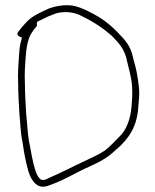

<svg xmlns="http://www.w3.org/2000/svg" viewBox="-20 -625 596 740"><path d="M50 -304C50 -263 53 -222 55 -183C59 -147 59 -112 66 -82C70 -54 75 -23 81 2C89 39 99 72 123 88C143 100 159 94 184 84C231 67 280 36 327 16C374 -5 402 -23 430 -51H431C475 -90 508 -135 513 -212C515 -244 519 -260 515 -293C511 -329 505 -361 495 -394C487 -431 478 -450 458 -474C430 -505 398 -538 355 -563C330 -577 301 -593 271 -601C236 -610 195 -602 168 -592C138 -578 109 -566 87 -545L73 -530C69 -526 65 -521 61 -516L50 -502C41 -490 54 -483 64 -481L63 -473C56 -452 55 -435 53 -407C51 -375 48 -341 50 -304ZM76 -304C75 -324 75 -342 76 -359C79 -407 80 -455 97 -490C101 -497 105 -503 110 -510L119 -521C122 -524 123 -527 122 -532V-537L125 -542L150 -554C159 -559 168 -563 182 -568C218 -585 267 -580 297 -562C341 -541 379 -515 411 -487C438 -459 461 -436 470 -388C477 -357 487 -327 489 -291C491 -258 489 -244 487 -215C483 -167 468 -124 439 -97C422 -80 403 -59 383 -44C358 -28 337 -19 310 -6C266 14 214 42 168 61C157 67 148 72 136 66H135V65C124 55 119 41 115 27C104 -7 99 -47 91 -85C86 -116 85 -151 81 -185C79 -223 76 -265 76 -304ZM87 -545H88ZM439 -97H440Z"/></svg>

Font: Stray Cat
Style: LtExt
Weight: 300
Version: Version 1.0